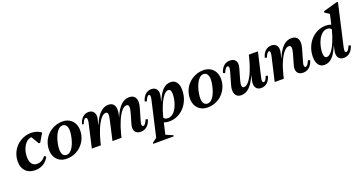

<svg xmlns="http://www.w3.org/2000/svg" viewBox="-43 -1631 5176 2732"><g transform="rotate(-20 2545.0 -265.0)"><path d="M226 14Q136 14 83.5 -39Q31 -92 31 -183Q31 -251 55 -309.5Q79 -368 122.5 -412Q166 -456 224 -481Q282 -506 348 -506Q435 -506 499 -457L423 -329H402L332 -447Q288 -444 253 -410.5Q218 -377 197 -323Q176 -269 176 -202Q176 -135 203.5 -98.5Q231 -62 280 -62Q359 -62 409 -132L437 -116Q407 -54 352 -20Q297 14 226 14Z M702 14Q643 14 599 -11.5Q555 -37 530.5 -82.5Q506 -128 506 -189Q506 -256 530 -313.5Q554 -371 597.5 -414Q641 -457 698.5 -481.5Q756 -506 822 -506Q880 -506 924.5 -480.5Q969 -455 993.5 -409Q1018 -363 1018 -302Q1018 -236 993.5 -178.5Q969 -121 926 -77.5Q883 -34 825.5 -10Q768 14 702 14ZM717 -39Q751 -39 777 -61.5Q803 -84 822 -120.5Q841 -157 853.5 -199Q866 -241 872.5 -280Q879 -319 879 -346Q879 -396 859.5 -424.5Q840 -453 807 -453Q773 -453 747 -430Q721 -407 701.5 -370.5Q682 -334 669.5 -292.5Q657 -251 651 -212Q645 -173 645 -146Q645 -95 664 -67Q683 -39 717 -39Z M1085 0 1168 -363Q1176 -398 1171.5 -418.5Q1167 -439 1152 -439Q1136 -439 1123 -421.5Q1110 -404 1096 -365L1072 -372Q1088 -435 1126 -470.5Q1164 -506 1216 -506Q1270 -506 1295.5 -468Q1321 -430 1307 -368L1287 -284H1289Q1379 -506 1517 -506Q1582 -506 1606 -456.5Q1630 -407 1609 -317L1601 -284H1602Q1692 -506 1830 -506Q1901 -506 1926 -455.5Q1951 -405 1926 -317L1872 -129Q1861 -94 1864.5 -73.5Q1868 -53 1884 -53Q1900 -53 1914 -70.5Q1928 -88 1947 -130L1977 -119Q1959 -56 1919.5 -21Q1880 14 1826 14Q1764 14 1739 -25.5Q1714 -65 1733 -132L1779 -292Q1813 -411 1757 -411Q1721 -411 1682.5 -365.5Q1644 -320 1609 -238.5Q1574 -157 1546 -49L1535 0H1398L1464 -292Q1479 -355 1474.5 -383Q1470 -411 1444 -411Q1408 -411 1369.5 -365.5Q1331 -320 1296 -238.5Q1261 -157 1233 -48L1222 0Z M1928 235 1932 218 1998 169 2120 -363Q2137 -439 2108 -439Q2080 -439 2051 -364L2021 -372Q2037 -435 2076 -470.5Q2115 -506 2167 -506Q2222 -506 2247.5 -468Q2273 -430 2259 -368L2241 -291H2243Q2290 -405 2341 -455.5Q2392 -506 2461 -506Q2516 -506 2547.5 -463Q2579 -420 2579 -346Q2579 -270 2554 -204.5Q2529 -139 2485 -90Q2441 -41 2382 -13.5Q2323 14 2255 14Q2212 14 2175 0L2135 172L2242 219L2238 235ZM2389 -411Q2356 -411 2320 -367.5Q2284 -324 2250 -246.5Q2216 -169 2190 -65Q2210 -36 2252 -36Q2295 -36 2329 -64.5Q2363 -93 2386 -139Q2409 -185 2421 -237Q2433 -289 2433 -336Q2433 -411 2389 -411Z M2836 14Q2777 14 2733 -11.5Q2689 -37 2664.5 -82.5Q2640 -128 2640 -189Q2640 -256 2664 -313.5Q2688 -371 2731.5 -414Q2775 -457 2832.5 -481.5Q2890 -506 2956 -506Q3014 -506 3058.5 -480.5Q3103 -455 3127.5 -409Q3152 -363 3152 -302Q3152 -236 3127.5 -178.5Q3103 -121 3060 -77.5Q3017 -34 2959.5 -10Q2902 14 2836 14ZM2851 -39Q2885 -39 2911 -61.5Q2937 -84 2956 -120.5Q2975 -157 2987.5 -199Q3000 -241 3006.5 -280Q3013 -319 3013 -346Q3013 -396 2993.5 -424.5Q2974 -453 2941 -453Q2907 -453 2881 -430Q2855 -407 2835.5 -370.5Q2816 -334 2803.5 -292.5Q2791 -251 2785 -212Q2779 -173 2779 -146Q2779 -95 2798 -67Q2817 -39 2851 -39Z M3347 14Q3281 14 3256.5 -37Q3232 -88 3257 -175L3311 -363Q3321 -397 3317.5 -418Q3314 -439 3298 -439Q3283 -439 3268.5 -421.5Q3254 -404 3235 -361L3206 -372Q3224 -436 3263 -471Q3302 -506 3356 -506Q3418 -506 3443 -466.5Q3468 -427 3449 -360L3403 -200Q3369 -81 3420 -81Q3456 -81 3494 -126Q3532 -171 3567 -253Q3602 -335 3630 -444L3641 -492H3779L3695 -128Q3677 -52 3707 -52Q3722 -52 3735 -69Q3748 -86 3764 -127L3794 -118Q3778 -55 3739.5 -20Q3701 15 3647 15Q3590 15 3566.5 -26Q3543 -67 3559 -137L3575 -208H3574Q3484 14 3347 14Z M3854 0 3938 -363Q3955 -439 3926 -439Q3898 -439 3869 -364L3839 -372Q3855 -435 3894 -470.5Q3933 -506 3985 -506Q4040 -506 4065.5 -468Q4091 -430 4077 -368L4057 -284H4059Q4149 -506 4288 -506Q4359 -506 4384 -455.5Q4409 -405 4384 -317L4330 -129Q4319 -94 4322.5 -73.5Q4326 -53 4342 -53Q4358 -53 4372 -70.5Q4386 -88 4405 -130L4435 -119Q4417 -56 4377.5 -21Q4338 14 4284 14Q4222 14 4197 -25.5Q4172 -65 4191 -132L4237 -292Q4271 -411 4215 -411Q4179 -411 4140 -365.5Q4101 -320 4065.5 -238.5Q4030 -157 4003 -48L3992 0Z M4604 14Q4549 14 4517.5 -29Q4486 -72 4486 -146Q4486 -221 4510.5 -286.5Q4535 -352 4579.5 -401.5Q4624 -451 4682.5 -478.5Q4741 -506 4809 -506Q4853 -506 4890 -492L4924 -642L4855 -688L4859 -707L5066 -765H5090L4945 -129Q4928 -53 4957 -53Q4973 -53 4987 -70.5Q5001 -88 5020 -130L5050 -119Q5032 -56 4992.5 -21Q4953 14 4899 14Q4841 14 4816.5 -26.5Q4792 -67 4809 -138L4823 -201H4821Q4775 -87 4723.5 -36.5Q4672 14 4604 14ZM4631 -156Q4631 -81 4675 -81Q4709 -81 4745 -124Q4781 -167 4814.5 -245Q4848 -323 4875 -427Q4855 -456 4813 -456Q4769 -456 4735.5 -427Q4702 -398 4678.5 -352.5Q4655 -307 4643 -255Q4631 -203 4631 -156Z"/></g></svg>

Font: Platypi SemiBold
Style: Italic
Weight: 600
Italic angle: -13°
Designer: David Sargent
Foundry: Bolt Cutter Type
Version: Version 1.200; ttfautohint (v1.8.4.7-5d5b)